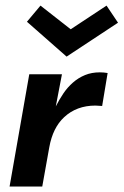

<svg xmlns="http://www.w3.org/2000/svg" viewBox="-20 -682 452 702"><path d="M134.5 0H15L87 -410.5H206.5L184 -293Q197 -318.5 212 -340.8Q227 -363 246.8 -380.2Q266.5 -397.5 290.8 -407.5Q315 -417.5 345 -417.5Q359.5 -417.5 373.5 -415L353.5 -294.5L329 -296Q260 -296 214.5 -253.5Q173 -215 160.2 -143.5Q147.5 -72 134.5 0ZM223.5 -475 78.5 -602.5 128 -661.5 238.5 -575 369.5 -661.5 411.5 -599Z"/></svg>

Font: Lucymar Sans SemiBold
Style: Italic
Weight: 600
Italic angle: -10°
Foundry: The League of Moveable Type (original font) / Main changes by Cristiano Sobral with portions from Mirco Monsees
Version: Version 2.00;August 30, 2020;FontCreator 13.0.0.2681 64-bit